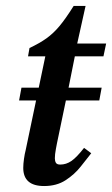

<svg xmlns="http://www.w3.org/2000/svg" viewBox="-20 -613 376 644"><path d="M128 11Q58 11 58 -50Q58 -63 60.5 -80.5Q63 -98 66 -109L101 -276H44L52 -319H110L132 -424H74L79 -452Q113 -468 136 -484.5Q159 -501 179.5 -525.5Q200 -550 227 -593H267L239 -467H336L327 -424H231L210 -319H321L313 -276H201L171 -132Q171 -132 167.5 -113.5Q164 -95 164 -82Q164 -73 167.5 -67Q171 -61 182 -61Q202 -61 219.5 -73Q237 -85 262 -117L286 -99Q271 -80 250.5 -54Q230 -28 200 -8.5Q170 11 128 11Z"/></svg>

Font: STIX Two Text Medium
Style: Italic
Weight: 500
Italic angle: -12°
Designer: Ross Mills, John Hudson & Paul Hanslow, Tiro Typeworks Ltd; with prior portions MicroPress Inc. and Coen Hoffman, Elsevi
Foundry: Tiro Typeworks Ltd
Version: Version 2.13 b171